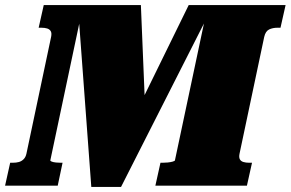

<svg xmlns="http://www.w3.org/2000/svg" viewBox="-60 -730 1143 755"><path d="M-40 0 -20 -90H-10Q4 -90 14.5 -93Q25 -96 33 -104Q41 -112 44 -126L141 -585Q144 -600 139.5 -607.5Q135 -615 125.5 -618Q116 -621 102 -621H92L112 -710H494L513 -249L436 -208L682 -710H1063L1043 -621H1032Q1012 -621 998 -614Q984 -607 979 -585L882 -126Q879 -112 883 -104Q887 -96 897 -93Q907 -90 920 -90H931L911 0H551L571 -90H579Q588 -90 599 -91Q610 -92 619 -94.5Q628 -97 628 -100L752 -685H766L416 5H299L248 -684L263 -691L138 -100Q137 -97 143.5 -94.5Q150 -92 160 -91Q170 -90 178 -90H186L167 0Z"/></svg>

Font: Roboto Serif Black
Style: Italic
Weight: 900
Italic angle: -10°
Version: Version 1.008